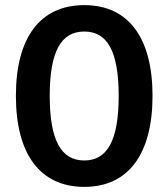

<svg xmlns="http://www.w3.org/2000/svg" viewBox="-20 -725 657 749"><path d="M309 -705C137 -705 42 -579 42 -351C42 -123 137 4 309 4C480 4 575 -123 575 -351C575 -579 480 -705 309 -705ZM309 -602C399 -602 443 -524 443 -351C443 -178 399 -99 309 -99C218 -99 174 -178 174 -351C174 -524 218 -602 309 -602Z"/></svg>

Font: Montserrat_SPRD_medium Medium
Style: Regular
Weight: 400
Designer: Julieta Ulanovsky edited by Nelly Hempel
Foundry: Julieta Ulanovsky
Version: Version 4.000;PS 004.000;hotconv 1.0.88;makeotf.lib2.5.64775